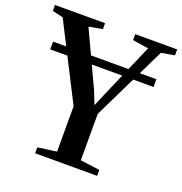

<svg xmlns="http://www.w3.org/2000/svg" viewBox="-149 -859 927 976"><g transform="rotate(20 314.5 -371.5)"><path d="M248.5 -46V-291.5L41.5 -697.5L-16.5 -711V-743H254.5V-711L181 -697.5L318 -404.5L346.5 -333L376 -403L503.5 -697.5L417.5 -711V-743H644.5V-711L572.5 -698.5L377 -297V-46L482 -32V0H146.5V-32ZM597 -564.5V-522.5H38V-564.5Z"/></g></svg>

Font: Merriweather 96pt SemiBold
Style: Regular
Weight: 600
Version: Version 2.100